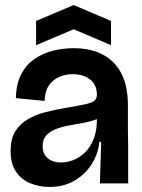

<svg xmlns="http://www.w3.org/2000/svg" viewBox="-20 -727 563 761"><path d="M176 14Q136 14 100.5 -0.5Q65 -15 43.5 -46.5Q22 -78 22 -129Q22 -176 40 -205.5Q58 -235 89 -253.5Q120 -272 158.5 -282Q197 -292 238 -299Q292 -308 319 -314Q346 -320 355 -328.5Q364 -337 364 -352Q364 -391 337 -412Q310 -433 268 -433Q242 -433 217 -423Q192 -413 175 -390Q158 -367 157 -327L43 -338Q44 -395 64.5 -433.5Q85 -472 118.5 -494.5Q152 -517 192 -526.5Q232 -536 271 -536Q340 -536 388.5 -510Q437 -484 462 -434Q487 -384 487 -309V-213Q488 -178 488 -142Q488 -106 488 -70.5Q488 -35 488 0H376Q377 -41 378.5 -81Q380 -121 381 -165H374Q369 -116 342.5 -75Q316 -34 273.5 -10Q231 14 176 14ZM222 -83Q246 -83 270.5 -92.5Q295 -102 316 -122Q337 -142 350 -173Q363 -204 364 -246V-270L391 -275Q381 -261 359.5 -253Q338 -245 310.5 -240Q283 -235 255 -230Q227 -225 203 -216Q179 -207 164 -191Q149 -175 149 -148Q149 -117 169 -100Q189 -83 222 -83ZM123 -548V-644L272 -707L420 -644V-548L272 -611Z"/></svg>

Font: Bricolage Grotesque 96pt ExtraBold 96pt SemiBold
Style: Regular
Weight: 600
Version: Version 1.001;gftools[0.9.33.dev8+g029e19f]